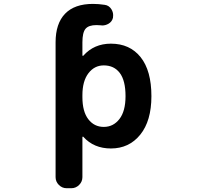

<svg xmlns="http://www.w3.org/2000/svg" viewBox="-20 -784 1040 1000"><path d="M633.8 -283.2Q633.8 -364.3 604 -403.8Q574.2 -443.4 520.5 -443.4Q471.7 -443.4 440.4 -402.3Q409.2 -361.3 409.2 -288.1V-278.3Q409.2 -203.1 439.9 -163.1Q470.7 -123 520.5 -123Q570.3 -123 602.1 -164.1Q633.8 -205.1 633.8 -283.2ZM327.1 196.3Q303.7 196.3 286.6 179.2Q269.5 162.1 269.5 138.7V-563.5Q269.5 -661.1 318.8 -712.4Q368.2 -763.7 463.9 -763.7Q494.1 -763.7 525.4 -758.8Q547.9 -755.9 560.5 -735.4Q569.3 -720.7 569.3 -705.1Q569.3 -698.2 568.4 -691.4Q563.5 -670.9 544.9 -660.2Q529.3 -651.4 512.7 -651.4Q507.8 -651.4 502.9 -652.3Q492.2 -653.3 482.4 -653.3Q441.4 -653.3 425.3 -633.8Q409.2 -614.3 409.2 -563.5V-496.1Q409.2 -494.1 411.1 -493.2Q413.1 -492.2 414.1 -494.1Q469.7 -556.6 557.6 -556.6Q656.2 -556.6 712.4 -486.3Q768.6 -416 768.6 -283.2Q768.6 -154.3 710.4 -82.5Q652.3 -10.7 557.6 -10.7Q468.8 -10.7 414.1 -71.3Q413.1 -73.2 411.1 -72.3Q409.2 -71.3 409.2 -70.3V138.7Q409.2 162.1 392.1 179.2Q375 196.3 351.6 196.3Z"/></svg>

Font: Gen Jyuu Gothic Monospace Bold
Style: Bold
Weight: 700
Designer: [Source Han Sans]
Ryoko NISHIZUKA  (kana & ideographs); Paul D. Hunt (Latin, Greek & Cyrillic); Wenlong ZHANG  (bopomofo
Version: Version 1.002.20150607